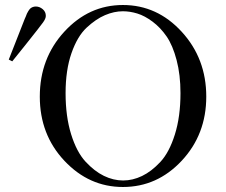

<svg xmlns="http://www.w3.org/2000/svg" viewBox="-20 -725 901 767"><path d="M15 -487 79 -650Q80 -651 83 -659Q86 -667 87.5 -670.5Q89 -674 93 -680.5Q97 -687 100.5 -690.5Q104 -694 110 -696.5Q116 -699 123 -699Q138 -699 150.5 -688.5Q163 -678 163 -662V-661Q163 -651 152 -635.5Q141 -620 82 -546Q50 -506 29 -480ZM139 -339Q139 -492 237 -598.5Q335 -705 471 -705Q608 -705 706 -598Q804 -491 804 -339Q804 -188 706 -83Q608 22 471 22Q336 22 237.5 -82.5Q139 -187 139 -339ZM242 -353Q242 -260 264 -189Q286 -118 321.5 -79.5Q357 -41 395 -22.5Q433 -4 472 -4Q510 -4 547.5 -22Q585 -40 620.5 -78Q656 -116 678.5 -187.5Q701 -259 701 -353Q701 -426 685.5 -485Q670 -544 645.5 -579.5Q621 -615 589.5 -638.5Q558 -662 528.5 -671Q499 -680 471 -680Q436 -680 399.5 -664.5Q363 -649 326 -614.5Q289 -580 265.5 -512.5Q242 -445 242 -353Z"/></svg>

Font: CMU Serif
Style: Roman
Weight: 500
Version: Version 0.7.0